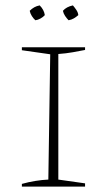

<svg xmlns="http://www.w3.org/2000/svg" viewBox="-20 -691 396 711"><path d="M127 -671Q143 -655 146 -635Q140 -628 130 -622.5Q120 -617 111 -616Q104 -622 98 -631.5Q92 -641 90 -651Q98 -659 107 -664Q116 -669 127 -671ZM250 -671Q256 -664 262.5 -654.5Q269 -645 270 -635Q262 -628 253.5 -623Q245 -618 234 -616Q227 -623 221 -632Q215 -641 213 -651Q226 -666 250 -671ZM61 0V-10Q86 -17 111 -21Q136 -25 159 -26L166 -490L61 -505V-516H295V-506Q275 -502 249.5 -497.5Q224 -493 196 -491V-26L295 -12V0Z"/></svg>

Font: Piazzolla SC Thin
Style: Regular
Weight: 100
Designer: Juan Pablo del Peral
Foundry: Huerta Tipografica
Version: Version 1.330